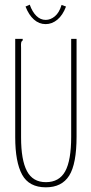

<svg xmlns="http://www.w3.org/2000/svg" viewBox="-20 -789 390 820"><path d="M176 11Q104 11 74.5 -43Q45 -97 45 -203V-623H77V-616Q72 -614 70.5 -607.5Q69 -601 70 -584V-202Q70 -106 95 -58.5Q120 -11 176 -11Q233 -11 258.5 -57.5Q284 -104 284 -205V-623H307V-206Q307 -89 275.5 -39Q244 11 176 11ZM243 -768 262 -761Q248 -724 225 -705Q202 -686 175 -686Q147 -686 125 -705.5Q103 -725 89 -761L107 -769Q118 -738 135.5 -721Q153 -704 175 -704Q196 -704 214.5 -719.5Q233 -735 243 -768Z"/></svg>

Font: Inconsolata ExtraCondensed ExtraLight
Style: Regular
Weight: 200
Width: 2
Monospace: yes
Designer: Raph Levien, Cyreal, Brenton Simpson
Foundry: Raph Levien, Cyreal, Google
Version: Version 3.001; ttfautohint (v1.8.2.53-6de2)